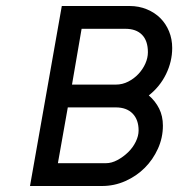

<svg xmlns="http://www.w3.org/2000/svg" viewBox="-20 -620 594 640"><path d="M476 -302Q498 -283 510.5 -258Q523 -233 523 -201Q523 -161 506.5 -124.5Q490 -88 462.5 -60.5Q435 -33 398 -16.5Q361 0 320 0H80L186 -600H412Q443 -600 469.5 -589Q496 -578 514.5 -559.5Q533 -541 543.5 -515.5Q554 -490 554 -460Q554 -415 533.5 -373Q513 -331 476 -302ZM398 -524H252L220 -338H366Q388 -338 407.5 -348Q427 -358 441.5 -373.5Q456 -389 464.5 -408Q473 -427 473 -446Q473 -484 453.5 -504Q434 -524 398 -524ZM366 -262H206L173 -76H333Q352 -76 371.5 -86.5Q391 -97 407 -112.5Q423 -128 432.5 -147.5Q442 -167 442 -185Q442 -221 422 -241.5Q402 -262 366 -262Z"/></svg>

Font: Gauge
Style: Oblique
Weight: 400
Italic angle: -80°
Designer: Daniel Pimley
Foundry: Daniel Pimley
Version: Version 2.0